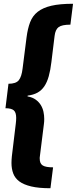

<svg xmlns="http://www.w3.org/2000/svg" viewBox="-20 -860 408 1020"><path d="M127 -352Q127 -351 126.5 -350Q126 -349 126 -348Q153 -343 170 -330.5Q187 -318 197 -301.5Q207 -285 211 -266Q215 -247 215 -228Q215 -220 214.5 -213Q214 -206 213 -199L192 -31Q191 -27 191 -23V-17Q191 9 207 19Q223 29 262 29L248 140Q186 140 146 130.5Q106 121 83 104Q60 87 50.5 62Q41 37 41 6Q41 -2 41.5 -11.5Q42 -21 43 -30L64 -204Q65 -212 65.5 -219.5Q66 -227 66 -234Q66 -263 53 -274Q40 -285 9 -285L25 -415Q65 -415 80 -434Q95 -453 100 -496L121 -661Q127 -708 140 -742Q153 -776 180.5 -797.5Q208 -819 253 -829.5Q298 -840 368 -840L354 -729Q309 -729 291.5 -716Q274 -703 270 -669L253 -530Q248 -487 239 -455Q230 -423 215.5 -401.5Q201 -380 179.5 -368Q158 -356 127 -352Z"/></svg>

Font: Szlgxwxxxixliatcpuztgldltzi
Style: Regular
Weight: 700
Italic angle: -8°
Designer: Carrois Corporate & Edenspiekermann
Foundry: Carrois Corporate GbR & Edenspiekermann AG
Version: Version 2.001